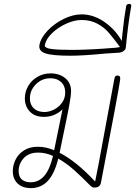

<svg xmlns="http://www.w3.org/2000/svg" viewBox="-20 -961 698 989"><path d="M599 -551Q593 -503 500 -20Q495 5 468 5Q460 5 455.5 3Q451 1 445 -5Q399 -52 360 -86.5Q321 -121 280 -144Q261 -66 226 -29Q191 8 139 8Q96 8 71 -15.5Q46 -39 46 -80Q46 -110 60 -138.5Q74 -167 103 -186Q132 -205 175 -205Q217 -205 259 -187L302 -398Q287 -382 262 -370.5Q237 -359 206 -359Q160 -359 134 -386Q108 -413 108 -454Q108 -488 125 -517.5Q142 -547 172.5 -565Q203 -583 241 -583Q286 -583 316 -558.5Q346 -534 346 -492Q346 -468 336 -414.5Q326 -361 303 -252L287 -174Q372 -131 470 -26L476 -56Q480 -77 488.5 -119.5Q497 -162 511 -241L568 -549Q570 -562 573.5 -567Q577 -572 585 -572Q602 -572 599 -551ZM316 -485Q316 -518 295 -538Q274 -558 240 -558Q196 -558 165 -527Q134 -496 134 -454Q134 -422 154 -403Q174 -384 209 -384Q233 -384 258 -396.5Q283 -409 299.5 -432Q316 -455 316 -485ZM253 -158Q214 -175 177 -175Q128 -175 102 -146Q76 -117 76 -80Q76 -50 93 -36Q110 -22 138 -22Q222 -22 253 -158Z M183 -729Q190 -766 225 -803Q260 -840 308 -863.5Q356 -887 400 -887Q462 -887 518.5 -847.5Q575 -808 607 -750L611 -790Q619 -870 630 -930Q631 -935 635.5 -938Q640 -941 646 -941Q651 -941 654 -938Q657 -935 656 -930Q639 -834 628 -715Q627 -705 615 -697Q603 -689 583 -689Q579 -689 521 -685Q409 -674 342 -674Q250 -674 214 -686Q178 -698 183 -729ZM574 -715Q593 -717 598 -719Q561 -769 538 -795Q515 -821 480.5 -839.5Q446 -858 400 -858Q363 -858 321 -839Q279 -820 248 -790Q217 -760 211 -729Q208 -714 242.5 -709Q277 -704 351 -704Q438 -704 574 -715Z"/></svg>

Font: Mali ExtraLight
Style: Italic
Weight: 275
Italic angle: -10°
Version: Version 1.000; ttfautohint (v1.6)